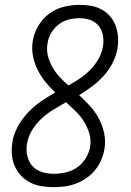

<svg xmlns="http://www.w3.org/2000/svg" viewBox="-20 -763 540 791"><path d="M201 8Q176 8 151 4Q126 0 104.5 -11Q83 -22 66.5 -39.5Q50 -57 40.5 -79Q31 -101 29 -126Q27 -151 31 -177Q36 -210 53 -241Q70 -272 94 -298Q118 -324 147.5 -344.5Q177 -365 208 -382Q186 -402 167.5 -425Q149 -448 135.5 -474.5Q122 -501 116 -531.5Q110 -562 115 -594Q120 -626 137.5 -656Q155 -686 182.5 -706.5Q210 -727 243 -735Q276 -743 308 -743Q332 -743 355 -739Q378 -735 398.5 -724Q419 -713 433.5 -696Q448 -679 456 -657.5Q464 -636 466 -612.5Q468 -589 464 -564Q459 -534 444.5 -505Q430 -476 408 -451.5Q386 -427 360 -407.5Q334 -388 306 -371Q329 -350 350.5 -326.5Q372 -303 387 -275Q402 -247 409 -214.5Q416 -182 410 -147Q406 -125 396.5 -103Q387 -81 371.5 -62Q356 -43 335.5 -29Q315 -15 292.5 -6.5Q270 2 247 5Q224 8 201 8ZM262 -411Q286 -424 309.5 -440Q333 -456 352.5 -476Q372 -496 386 -520.5Q400 -545 404 -571Q408 -595 404 -617.5Q400 -640 386.5 -656.5Q373 -673 352 -680.5Q331 -688 308 -688Q286 -688 263.5 -682.5Q241 -677 222 -662.5Q203 -648 191 -627.5Q179 -607 176 -585Q171 -558 177.5 -532.5Q184 -507 196.5 -485.5Q209 -464 226 -445.5Q243 -427 262 -411ZM201 -47Q225 -47 250 -52.5Q275 -58 296.5 -72.5Q318 -87 332.5 -110Q347 -133 351 -157Q356 -186 348 -213Q340 -240 325.5 -263Q311 -286 291.5 -305Q272 -324 252 -342Q226 -327 199.5 -311Q173 -295 150 -273.5Q127 -252 111.5 -225.5Q96 -199 91 -170Q87 -145 92.5 -120.5Q98 -96 113.5 -79Q129 -62 152.5 -54.5Q176 -47 201 -47Z"/></svg>

Font: Iosevka Light Oblique
Style: Regular
Weight: 300
Italic angle: -9°
Monospace: yes
Designer: Belleve Invis
Foundry: Belleve Invis
Version: Version 32.5.0; ttfautohint (v1.8.4)